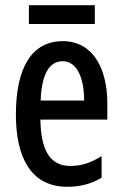

<svg xmlns="http://www.w3.org/2000/svg" viewBox="-20 -707 470 737"><path d="M344 -687H91V-615H344ZM221 -549C103 -549 41 -449 41 -267C41 -106 97 10 238 10C287 10 331 -1 370 -25V-108C328 -81 291 -70 250 -70C173 -70 137 -128 135 -248H392V-309C392 -447 335 -549 221 -549ZM221 -472C276 -472 303 -406 303 -321H136C140 -425 170 -472 221 -472Z"/></svg>

Font: Noto Sans Myanmar UI ExtraCondensed Medium
Style: Regular
Weight: 500
Width: 2
Designer: Monotype Design Team
Foundry: Monotype Imaging Inc.
Version: Version 2.103